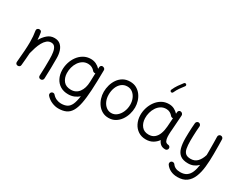

<svg xmlns="http://www.w3.org/2000/svg" viewBox="-107 -1566 3197 2515"><g transform="rotate(30 1491.5 -308.5)"><path d="M75.2 -7.3Q85 -111.8 89.8 -185.5Q94.7 -259.3 94.7 -315.9Q94.7 -363.3 91.6 -403.1Q88.4 -442.9 81.5 -482.9Q79.1 -500 87.6 -510Q96.2 -520 108.4 -523.4Q122.6 -526.9 137 -520Q151.4 -513.2 153.8 -494.6Q158.2 -468.8 161.1 -443.1Q164.1 -417.5 165.5 -391.1Q197.8 -447.3 242.7 -486.1Q287.6 -524.9 347.7 -524.9Q404.3 -524.9 438.2 -495.1Q472.2 -465.3 487.5 -416.5Q502.9 -367.7 502.9 -310.5Q502.9 -234.4 502 -157.7Q501 -81.1 497.1 0.5Q496.6 14.2 486.6 25.1Q476.6 36.1 459.5 36.1Q441.4 36.1 432.1 25.4Q422.9 14.6 423.3 0Q427.2 -69.8 428.2 -130.4Q429.2 -190.9 429.2 -251.5Q429.2 -308.6 422.1 -354Q415 -399.4 395.8 -425.5Q376.5 -451.7 339.8 -451.7Q303.2 -451.7 275.4 -428.2Q247.6 -404.8 226.6 -366.5Q205.6 -328.1 190.4 -282.2Q175.3 -236.3 164.1 -190.9Q163.6 -189.5 163.6 -188.5Q161.1 -148.4 157.2 -101.8Q153.3 -55.2 147.9 -0.5Q146 17.1 133.5 24.9Q121.1 32.7 106.9 31.2Q93.8 30.3 83.7 20.5Q73.7 10.7 75.2 -7.3Z M1076.2 -518.1Q1078.1 -518.1 1080.1 -517.6Q1081.1 -517.6 1082 -517.6Q1087.4 -517.1 1092.3 -514.6Q1116.7 -504.9 1116.7 -482.4V-481.4Q1116.7 -479 1116.7 -476.6V-474.6Q1115.2 -302.7 1108.2 -178.7Q1101.1 -54.7 1084.5 28.6Q1067.9 111.8 1037.8 160.6Q1007.8 209.5 961.4 230.2Q915 251 848.1 251Q800.8 251 750.7 230Q700.7 209 663.6 168Q653.3 156.7 653.6 141.4Q653.8 126 664.6 115.7Q675.8 105 691.7 105.5Q707.5 106 716.3 117.2Q743.2 148.4 778.3 162.8Q813.5 177.2 846.2 177.2Q900.4 177.2 936 158.7Q971.7 140.1 993.2 93.8Q1014.6 47.4 1025.9 -36.6Q995.1 -7.3 955.1 9Q915 25.4 867.2 25.4Q796.9 25.4 747.1 -5.4Q697.3 -36.1 670.7 -89.1Q644 -142.1 642.1 -207.5Q640.6 -265.6 657.7 -322.3Q674.8 -378.9 708.5 -424.8Q742.2 -470.7 790.3 -498Q838.4 -525.4 897.9 -525.4Q940.9 -525.4 977.3 -508.3Q1013.7 -491.2 1042.5 -460.4L1043.5 -486.3Q1044.4 -500.5 1054.7 -509.8Q1063.5 -518.6 1076.2 -518.1ZM869.6 -43.9Q945.3 -43.9 989.3 -103Q1033.2 -162.1 1036.1 -258.3L1040.5 -391.1Q1028.8 -387.7 1016.4 -392.1Q1003.9 -396.5 997.1 -406.7Q981.4 -425.8 955.3 -439Q929.2 -452.1 897.5 -452.1Q853.5 -452.1 819.3 -430.9Q785.2 -409.7 761.5 -374.3Q737.8 -338.9 726.1 -295.2Q714.4 -251.5 715.8 -206.5Q718.3 -136.2 755.9 -90.1Q793.5 -43.9 869.6 -43.9Z M1492.2 -525.4Q1547.9 -525.4 1589.6 -502Q1631.3 -478.5 1659.4 -440.2Q1687.5 -401.9 1701.4 -355.5Q1715.3 -309.1 1715.3 -262.7Q1715.3 -211.4 1699.7 -159.9Q1684.1 -108.4 1654.1 -65.7Q1624 -22.9 1580.1 3.2Q1536.1 29.3 1479 29.3Q1426.3 29.3 1385 6.6Q1343.8 -16.1 1315.2 -54.2Q1286.6 -92.3 1271.5 -139.9Q1256.3 -187.5 1256.3 -237.3Q1256.3 -288.6 1270.8 -339.4Q1285.2 -390.1 1314.5 -432.4Q1343.8 -474.6 1387.9 -500Q1432.1 -525.4 1492.2 -525.4ZM1492.2 -452.1Q1441.9 -452.1 1405.5 -422.9Q1369.1 -393.6 1349.9 -345Q1330.6 -296.4 1330.6 -237.3Q1330.6 -182.6 1350.1 -138.9Q1369.6 -95.2 1403.3 -69.6Q1437 -43.9 1479 -43.9Q1525.4 -43.9 1562.3 -74.5Q1599.1 -105 1620.6 -155Q1642.1 -205.1 1642.1 -262.7Q1642.1 -313.5 1623.5 -356.7Q1605 -399.9 1571.3 -426Q1537.6 -452.1 1492.2 -452.1Z M2330.6 14.6Q2285.6 14.6 2259 -6.8Q2232.4 -28.3 2219.2 -62.5Q2189.5 -20.5 2145.5 4.4Q2101.6 29.3 2043 29.3Q1977.1 29.3 1928.5 -2.4Q1879.9 -34.2 1852.8 -88.1Q1825.7 -142.1 1823.7 -207.5Q1822.3 -265.6 1839.6 -322Q1856.9 -378.4 1890.4 -424.3Q1923.8 -470.2 1971.7 -497.8Q2019.5 -525.4 2079.6 -525.4Q2123 -525.4 2157.5 -508.1Q2191.9 -490.7 2219.7 -461.4L2221.7 -486.3Q2222.7 -501.5 2234.1 -510.7Q2245.6 -520 2260.7 -517.6Q2275.4 -515.6 2285.9 -503.4Q2296.4 -491.2 2295.4 -476.6L2279.3 -248.5Q2278.3 -235.4 2276.9 -222.2Q2275.4 -202.6 2275.1 -181.4Q2274.9 -160.2 2275.9 -143.1Q2277.8 -108.9 2289.8 -84Q2301.8 -59.1 2340.3 -56.6Q2350.1 -54.2 2358.4 -46.1Q2366.7 -38.1 2367.2 -22Q2367.2 -6.8 2356.4 3.9Q2345.7 14.6 2330.6 14.6ZM2043.5 -43.9Q2097.2 -43.9 2131.3 -72.5Q2165.5 -101.1 2183.3 -149.7Q2201.2 -198.2 2205.6 -258.3L2214.8 -390.1Q2204.1 -388.2 2193.1 -392.6Q2182.1 -397 2175.8 -406.7Q2159.2 -426.3 2135.3 -439.2Q2111.3 -452.1 2079.6 -452.1Q2035.6 -452.1 2001.2 -430.7Q1966.8 -409.2 1943.4 -373.5Q1919.9 -337.9 1908.2 -294.4Q1896.5 -251 1897.9 -206.5Q1900.4 -136.7 1937.5 -90.3Q1974.6 -43.9 2043.5 -43.9ZM2140.6 -863.3Q2147.5 -857.9 2148.4 -848.9Q2149.4 -839.8 2144 -833Q2116.7 -798.8 2092.8 -764.4Q2068.8 -730 2048.3 -685.1Q2044.9 -677.2 2036.4 -673.8Q2027.8 -670.4 2019.5 -673.8Q2011.7 -677.7 2008.5 -686.3Q2005.4 -694.8 2008.8 -702.6Q2030.8 -751.5 2056.6 -788.6Q2082.5 -825.7 2109.9 -859.9Q2115.2 -866.7 2124.5 -867.7Q2133.8 -868.7 2140.6 -863.3Z M2537.1 -510.7Q2551.8 -508.8 2561.5 -496.8Q2571.3 -484.9 2569.8 -470.2Q2566.4 -439.5 2564.2 -398.7Q2562 -357.9 2560.8 -317.9Q2559.6 -277.8 2559.6 -248.5Q2559.6 -179.2 2568.4 -133.8Q2577.1 -88.4 2603 -66.2Q2628.9 -43.9 2679.7 -43.9Q2741.7 -43.9 2780 -84.7Q2818.4 -125.5 2837.4 -189.9Q2837.9 -191.4 2838.4 -192.9Q2838.9 -210.4 2838.9 -229Q2838.9 -247.6 2838.9 -266.6Q2838.9 -327.6 2838.1 -381.8Q2837.4 -436 2836.4 -468.8Q2835.9 -484.4 2845.9 -495.6Q2856 -506.8 2871.1 -507.3Q2886.7 -507.8 2897.9 -497.6Q2909.2 -487.3 2909.7 -472.2Q2911.1 -438 2911.6 -383.5Q2912.1 -329.1 2912.1 -249Q2912.1 -146.5 2902.3 -56.4Q2892.6 33.7 2865 102.3Q2837.4 170.9 2785.2 210Q2732.9 249 2648.4 249Q2589.4 249 2543.7 226.6Q2498 204.1 2470.7 164.6Q2462.4 151.9 2465.1 136.7Q2467.8 121.6 2480 113.3Q2492.7 105 2508.1 107.7Q2523.4 110.4 2531.7 122.6Q2548.8 147.9 2577.4 161.4Q2606 174.8 2648.4 174.8Q2707.5 174.8 2744.1 148.7Q2780.8 122.6 2800.5 74.7Q2820.3 26.9 2828.6 -38.6Q2800.3 -9.3 2762.9 7.6Q2725.6 24.4 2679.7 24.4Q2604.5 24.4 2562.3 -6.8Q2520 -38.1 2503.2 -98.9Q2486.3 -159.7 2486.3 -248.5Q2486.3 -281.2 2487.5 -323Q2488.8 -364.7 2491 -406.2Q2493.2 -447.8 2496.6 -478Q2498.5 -493.2 2510.3 -502.7Q2522 -512.2 2537.1 -510.7Z"/></g></svg>

Font: Mikhak Regular
Style: Regular
Weight: 400
Designer: Amin Abedi
Version: Version 3.3